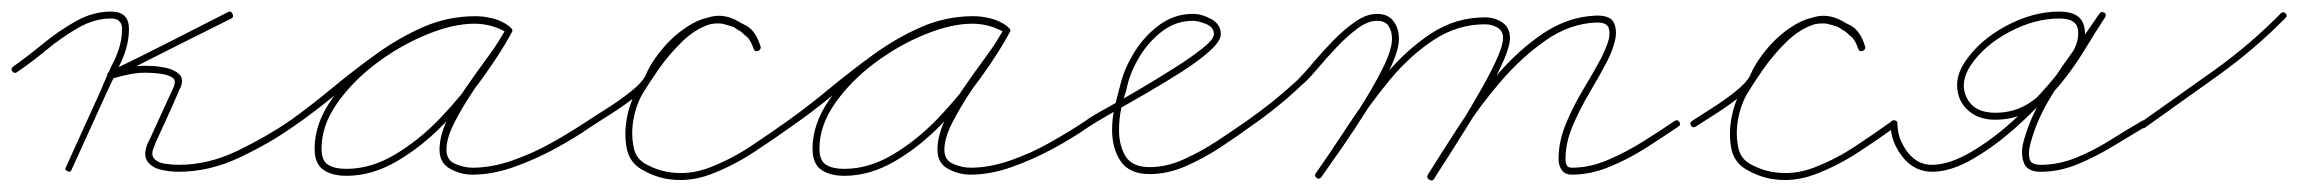

<svg xmlns="http://www.w3.org/2000/svg" viewBox="-26 -291 3974 332"><path d="M-5 -168Q-8 -172 -3 -176Q21 -193 48.5 -215.5Q76 -238 105.5 -254.5Q135 -271 166 -271Q197 -271 197 -241Q197 -213 183.5 -184Q170 -155 158 -130Q143 -97 128 -64Q113 -31 98 2Q98 2 98 2Q98 2 98 2Q96 8 91 5Q85 3 88 -2Q103 -35 118 -68Q133 -101 148 -134Q158 -159 171.5 -186.5Q185 -214 185 -241Q185 -259 166 -259Q137 -259 108.5 -242.5Q80 -226 53.5 -204Q27 -182 3 -166Q-1 -163 -5 -168ZM368 -270Q374 -273 376 -267Q379 -262 374 -259Q322 -233 271 -207.5Q220 -182 169 -156Q164 -153 161 -159Q159 -165 164 -167Q181 -172 198.5 -175Q216 -178 234 -177Q234 -177 234 -177Q234 -177 234 -177Q244 -177 259.5 -174Q275 -171 284 -162.5Q293 -154 285 -137Q285 -137 285 -137Q285 -138 285 -138Q275 -114 264 -90Q253 -66 242 -42Q242 -42 242 -41Q242 -41 242 -41Q234 -25 240 -17.5Q246 -10 258.5 -8Q271 -6 283 -6Q334 -6 384 -30Q434 -54 475 -82Q479 -85 483 -80Q486 -76 481 -72Q440 -43 388 -18.5Q336 6 283 6Q266 6 250.5 2Q235 -2 228 -13.5Q221 -25 231 -47Q231 -47 231 -47Q231 -46 231 -46Q242 -70 253 -94Q264 -118 275 -142Q275 -142 275 -143Q275 -143 275 -143Q279 -153 271 -157.5Q263 -162 251.5 -163.5Q240 -165 234 -165Q234 -165 234 -165Q234 -165 234 -165Q217 -166 200.5 -163Q184 -160 168 -155Q163 -154 160 -159Q158 -164 163 -167Q215 -192 266 -218Q317 -244 368 -270Q368 -270 368 -270Q368 -270 368 -270Z M481 -72Q476 -69 473 -74Q470 -79 475 -82Q510 -107 547.5 -138Q585 -169 624.5 -197.5Q664 -226 706.5 -244.5Q749 -263 796 -263Q811 -263 826.5 -259Q842 -255 854 -246Q859 -243 856 -238Q853 -233 848 -236Q823 -250 794 -250Q758 -250 712.5 -231.5Q667 -213 625.5 -182Q584 -151 557 -112.5Q530 -74 530 -34Q530 -13 541.5 -6Q553 1 573 1Q615 1 656.5 -23.5Q698 -48 735 -86.5Q772 -125 801 -166.5Q830 -208 849 -241Q852 -246 857 -243Q862 -240 859 -235Q848 -215 829.5 -188.5Q811 -162 792 -133.5Q773 -105 759.5 -78.5Q746 -52 746 -32Q746 -14 761.5 -7.5Q777 -1 791 -1Q824 -1 860 -13.5Q896 -26 929.5 -45Q963 -64 990 -82Q990 -82 990 -82Q990 -82 990 -82Q994 -85 998 -80Q1001 -76 996 -72Q969 -53 934 -34Q899 -15 862 -2Q825 11 791 11Q771 11 752.5 1Q734 -9 734 -32Q734 -56 747 -83.5Q760 -111 779 -138.5Q798 -166 817.5 -192.5Q837 -219 849 -241Q852 -246 857 -243Q862 -240 859 -235Q840 -200 809.5 -157.5Q779 -115 741 -76Q703 -37 660 -12Q617 13 573 13Q548 13 533 2.5Q518 -8 518 -34Q518 -76 546 -117Q574 -158 617 -190.5Q660 -223 707.5 -242.5Q755 -262 794 -262Q827 -262 854 -246Q859 -243 856 -238Q852 -233 848 -236Q836 -244 822.5 -247.5Q809 -251 796 -251Q751 -251 709.5 -232.5Q668 -214 629 -185.5Q590 -157 553 -126.5Q516 -96 481 -72Q481 -72 481 -72Q481 -72 481 -72Z M996 -72Q991 -69 988 -74Q985 -79 990 -82Q1002 -90 1023.5 -103.5Q1045 -117 1064.5 -132.5Q1084 -148 1090 -160Q1100 -184 1121.5 -209Q1143 -234 1170 -249.5Q1197 -265 1226 -262Q1226 -262 1226 -262Q1227 -262 1227 -262Q1250 -255 1265.5 -246Q1281 -237 1289 -211Q1290 -205 1285 -203Q1279 -201 1277 -207Q1273 -219 1267 -226Q1267 -226 1267 -226Q1267 -226 1267 -226Q1263 -229 1260 -232Q1257 -235 1253 -238Q1253 -238 1253 -238Q1252 -238 1252 -238Q1227 -257 1201.5 -249Q1176 -241 1153 -218.5Q1130 -196 1112 -170Q1094 -144 1084 -127Q1084 -127 1084 -127Q1084 -127 1084 -127Q1073 -107 1069 -82.5Q1065 -58 1070 -35Q1074 -16 1092 -6.5Q1110 3 1127 6Q1127 6 1127 6Q1127 6 1127 6Q1164 13 1201.5 -1.5Q1239 -16 1273.5 -39Q1308 -62 1336 -82Q1336 -82 1336 -82Q1336 -82 1336 -82Q1340 -85 1344 -80Q1347 -76 1342 -72Q1313 -51 1277 -27.5Q1241 -4 1202.5 10.5Q1164 25 1125 18Q1125 18 1125 18Q1125 18 1125 18Q1104 14 1083.5 2Q1063 -10 1058 -33Q1053 -57 1057.5 -84Q1062 -111 1074 -133Q1074 -133 1074 -133Q1074 -133 1074 -133Q1086 -153 1105.5 -181Q1125 -209 1150 -232Q1175 -255 1203 -262Q1231 -269 1260 -248Q1260 -248 1259 -248Q1259 -248 1259 -248Q1264 -245 1268 -241.5Q1272 -238 1275 -234Q1275 -234 1275 -234Q1275 -234 1275 -234Q1284 -225 1289 -211Q1291 -206 1285 -204Q1279 -202 1277 -207Q1270 -230 1257 -237.5Q1244 -245 1223 -250Q1223 -250 1224 -250Q1224 -250 1224 -250Q1199 -253 1174 -238Q1149 -223 1129.5 -200Q1110 -177 1100 -156Q1094 -141 1074 -125Q1054 -109 1032 -95Q1010 -81 996 -72Q996 -72 996 -72Q996 -72 996 -72Z M1342 -72Q1337 -69 1334 -74Q1331 -79 1336 -82Q1371 -107 1408.5 -138Q1446 -169 1485.5 -197.5Q1525 -226 1567.5 -244.5Q1610 -263 1657 -263Q1672 -263 1687.5 -259Q1703 -255 1715 -246Q1720 -243 1717 -238Q1714 -233 1709 -236Q1684 -250 1655 -250Q1619 -250 1573.5 -231.5Q1528 -213 1486.5 -182Q1445 -151 1418 -112.5Q1391 -74 1391 -34Q1391 -13 1402.5 -6Q1414 1 1434 1Q1476 1 1517.5 -23.5Q1559 -48 1596 -86.5Q1633 -125 1662 -166.5Q1691 -208 1710 -241Q1713 -246 1718 -243Q1723 -240 1720 -235Q1709 -215 1690.5 -188.5Q1672 -162 1653 -133.5Q1634 -105 1620.5 -78.5Q1607 -52 1607 -32Q1607 -14 1622.5 -7.5Q1638 -1 1652 -1Q1685 -1 1721 -13.5Q1757 -26 1790.5 -45Q1824 -64 1851 -82Q1851 -82 1851 -82Q1851 -82 1851 -82Q1855 -85 1859 -80Q1862 -76 1857 -72Q1830 -53 1795 -34Q1760 -15 1723 -2Q1686 11 1652 11Q1632 11 1613.5 1Q1595 -9 1595 -32Q1595 -56 1608 -83.5Q1621 -111 1640 -138.5Q1659 -166 1678.5 -192.5Q1698 -219 1710 -241Q1713 -246 1718 -243Q1723 -240 1720 -235Q1701 -200 1670.5 -157.5Q1640 -115 1602 -76Q1564 -37 1521 -12Q1478 13 1434 13Q1409 13 1394 2.5Q1379 -8 1379 -34Q1379 -76 1407 -117Q1435 -158 1478 -190.5Q1521 -223 1568.5 -242.5Q1616 -262 1655 -262Q1688 -262 1715 -246Q1720 -243 1717 -238Q1713 -233 1709 -236Q1697 -244 1683.5 -247.5Q1670 -251 1657 -251Q1612 -251 1570.5 -232.5Q1529 -214 1490 -185.5Q1451 -157 1414 -126.5Q1377 -96 1342 -72Q1342 -72 1342 -72Q1342 -72 1342 -72Z M1857 -72Q1853 -69 1849 -74Q1846 -78 1851 -82Q1860 -89 1885.5 -103Q1911 -117 1942.5 -135.5Q1974 -154 2004 -173Q2034 -192 2053.5 -207.5Q2073 -223 2073 -232Q2073 -244 2059.5 -249.5Q2046 -255 2037 -255Q2007 -255 1983 -236.5Q1959 -218 1943 -190.5Q1927 -163 1922 -137Q1922 -137 1922 -137Q1922 -136 1922 -136Q1916 -119 1912.5 -102Q1909 -85 1909 -66Q1909 -39 1920.5 -20.5Q1932 -2 1962 -2Q1991 -2 2021 -15.5Q2051 -29 2079 -47.5Q2107 -66 2130 -82Q2130 -82 2130 -82Q2130 -82 2130 -82Q2134 -85 2138 -80Q2141 -76 2136 -72Q2113 -55 2084 -36Q2055 -17 2024 -3.5Q1993 10 1962 10Q1927 10 1912 -12Q1897 -34 1897 -66Q1897 -86 1901 -103.5Q1905 -121 1910 -140Q1910 -140 1910 -139Q1910 -139 1910 -139Q1916 -168 1933.5 -197.5Q1951 -227 1977.5 -247Q2004 -267 2037 -267Q2052 -267 2068.5 -258Q2085 -249 2085 -232Q2085 -220 2065.5 -202.5Q2046 -185 2016 -166Q1986 -147 1954 -128.5Q1922 -110 1895.5 -95Q1869 -80 1857 -72Q1857 -72 1857 -72Q1857 -72 1857 -72Z M2136 -72Q2132 -69 2128 -74Q2125 -78 2130 -82Q2177 -115 2217 -152Q2229 -164 2245 -183Q2261 -202 2279.5 -221Q2298 -240 2317.5 -253.5Q2337 -267 2355 -267Q2374 -267 2383.5 -254.5Q2393 -242 2393 -224Q2393 -204 2377 -171Q2361 -138 2338 -101.5Q2315 -65 2293 -33.5Q2271 -2 2259 15Q2255 20 2251 17Q2246 13 2249 9Q2261 -8 2282.5 -39Q2304 -70 2326.5 -105.5Q2349 -141 2365 -173Q2381 -205 2381 -224Q2381 -237 2375 -246Q2369 -255 2355 -255Q2339 -255 2321 -241.5Q2303 -228 2285 -209Q2267 -190 2251.5 -171.5Q2236 -153 2225 -144Q2184 -105 2136 -72Q2136 -72 2136 -72Q2136 -72 2136 -72ZM2251 17Q2246 13 2249 9Q2275 -28 2305 -74Q2335 -120 2370.5 -162.5Q2406 -205 2448.5 -233Q2491 -261 2542 -261Q2559 -261 2572 -252Q2585 -243 2585 -225Q2585 -212 2574.5 -187.5Q2564 -163 2547.5 -133.5Q2531 -104 2512.5 -74.5Q2494 -45 2478.5 -20.5Q2463 4 2454 17Q2451 22 2446 19Q2441 16 2444 11Q2452 -2 2467.5 -25.5Q2483 -49 2501 -78.5Q2519 -108 2535.5 -137Q2552 -166 2562.5 -189.5Q2573 -213 2573 -225Q2573 -238 2563 -243.5Q2553 -249 2542 -249Q2494 -249 2452.5 -221.5Q2411 -194 2376.5 -152Q2342 -110 2313 -65Q2284 -20 2259 15Q2255 20 2251 17ZM2446 20Q2440 17 2443 11Q2465 -24 2495 -70.5Q2525 -117 2562 -160.5Q2599 -204 2642 -233Q2685 -262 2733 -264Q2759 -265 2765 -251Q2771 -237 2766 -218.5Q2761 -200 2753 -185Q2740 -160 2723 -131.5Q2706 -103 2693.5 -73.5Q2681 -44 2681 -16Q2681 -10 2683 -5.5Q2685 -1 2692 -1Q2723 -1 2754.5 -14.5Q2786 -28 2815.5 -46.5Q2845 -65 2870 -82Q2875 -85 2878 -80Q2881 -75 2876 -72Q2851 -55 2820.5 -35.5Q2790 -16 2757 -2.5Q2724 11 2692 11Q2680 11 2674.5 3Q2669 -5 2669 -16Q2669 -46 2681.5 -76.5Q2694 -107 2711.5 -136Q2729 -165 2743 -191Q2748 -201 2753.5 -215.5Q2759 -230 2756 -241.5Q2753 -253 2733 -252Q2688 -250 2646.5 -221Q2605 -192 2568.5 -149.5Q2532 -107 2503 -61.5Q2474 -16 2454 18Q2451 23 2446 20Z M2906 -72Q2901 -69 2898 -74Q2895 -79 2900 -82Q2912 -90 2933.5 -103.5Q2955 -117 2974.5 -132.5Q2994 -148 3000 -160Q3010 -184 3031.5 -209Q3053 -234 3080 -249.5Q3107 -265 3136 -262Q3136 -262 3136 -262Q3137 -262 3137 -262Q3160 -255 3175.5 -246Q3191 -237 3199 -211Q3200 -205 3195 -203Q3189 -201 3187 -207Q3183 -219 3177 -226Q3177 -226 3177 -226Q3177 -226 3177 -226Q3173 -229 3170 -232Q3167 -235 3163 -238Q3163 -238 3163 -238Q3162 -238 3162 -238Q3137 -257 3111.5 -249Q3086 -241 3063 -218.5Q3040 -196 3022 -170Q3004 -144 2994 -127Q2994 -127 2994 -127Q2994 -127 2994 -127Q2983 -107 2979 -82.5Q2975 -58 2980 -35Q2984 -16 3002 -6.5Q3020 3 3037 6Q3037 6 3037 6Q3037 6 3037 6Q3074 13 3111.5 -1.5Q3149 -16 3183.5 -39Q3218 -62 3246 -82Q3246 -82 3246 -82Q3246 -82 3246 -82Q3250 -85 3254 -80Q3257 -76 3252 -72Q3223 -51 3187 -27.5Q3151 -4 3112.5 10.5Q3074 25 3035 18Q3035 18 3035 18Q3035 18 3035 18Q3014 14 2993.5 2Q2973 -10 2968 -33Q2963 -57 2967.5 -84Q2972 -111 2984 -133Q2984 -133 2984 -133Q2984 -133 2984 -133Q2996 -153 3015.5 -181Q3035 -209 3060 -232Q3085 -255 3113 -262Q3141 -269 3170 -248Q3170 -248 3169 -248Q3169 -248 3169 -248Q3174 -245 3178 -241.5Q3182 -238 3185 -234Q3185 -234 3185 -234Q3185 -234 3185 -234Q3194 -225 3199 -211Q3201 -206 3195 -204Q3189 -202 3187 -207Q3180 -230 3167 -237.5Q3154 -245 3133 -250Q3133 -250 3134 -250Q3134 -250 3134 -250Q3109 -253 3084 -238Q3059 -223 3039.5 -200Q3020 -177 3010 -156Q3004 -141 2984 -125Q2964 -109 2942 -95Q2920 -81 2906 -72Q2906 -72 2906 -72Q2906 -72 2906 -72Z M3249 -83Q3255 -83 3255 -77Q3255 -51 3272.5 -28Q3290 -5 3317 -6Q3346 -7 3382 -28Q3418 -49 3453 -80.5Q3488 -112 3516 -144.5Q3544 -177 3558 -201Q3570 -222 3567 -240.5Q3564 -259 3535 -259Q3492 -259 3448 -235.5Q3404 -212 3381 -177Q3362 -147 3375 -121.5Q3388 -96 3424 -96Q3458 -96 3484 -113.5Q3510 -131 3531 -157.5Q3552 -184 3570 -213.5Q3588 -243 3604 -267Q3608 -272 3613 -269Q3617 -266 3614 -261Q3592 -226 3565 -190Q3538 -154 3516 -116.5Q3494 -79 3484 -39Q3481 -26 3483.5 -16Q3486 -6 3503 -6Q3534 -6 3564.5 -18.5Q3595 -31 3623.5 -49Q3652 -67 3678 -82Q3678 -82 3678 -82Q3678 -82 3678 -82Q3683 -85 3686 -80Q3689 -75 3684 -72Q3657 -56 3627.5 -38Q3598 -20 3566.5 -7Q3535 6 3503 6Q3480 6 3474 -8.5Q3468 -23 3472 -42Q3482 -82 3504.5 -120.5Q3527 -159 3554 -196Q3581 -233 3604 -267Q3607 -272 3612 -269Q3617 -265 3614 -261Q3597 -235 3578.5 -204.5Q3560 -174 3537.5 -146.5Q3515 -119 3487.5 -101.5Q3460 -84 3424 -84Q3396 -84 3378.5 -99Q3361 -114 3358.5 -137Q3356 -160 3371 -183Q3396 -221 3442.5 -246Q3489 -271 3535 -271Q3571 -271 3577.5 -246.5Q3584 -222 3568 -195Q3553 -170 3524 -136Q3495 -102 3459 -70Q3423 -38 3386 -16.5Q3349 5 3318 6Q3285 7 3264 -19.5Q3243 -46 3243 -77Q3243 -83 3249 -83Z M3684 -71Q3680 -67 3676 -72Q3673 -77 3678 -81Q3739 -124 3802 -169Q3865 -214 3918 -268Q3922 -272 3926 -268Q3930 -264 3926 -260Q3873 -206 3809.5 -160.5Q3746 -115 3684 -71Q3684 -71 3684 -71Q3684 -71 3684 -71Z"/></svg>

Font: FRB American Cursive Guidelines Arrows Thin
Style: Italic
Weight: 100
Italic angle: -25°
Version: Version 2.0;Modular Font Editor K font №1